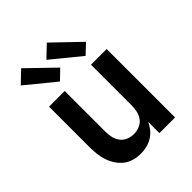

<svg xmlns="http://www.w3.org/2000/svg" viewBox="-216 -898 1032 1032"><g transform="rotate(-45 300.0 -382.0)"><path d="M252 8Q226 8 200 1Q174 -6 153.5 -22Q133 -38 118.5 -60Q104 -82 95.5 -107Q87 -132 84 -158Q81 -184 81 -210V-520H200V-210Q200 -188 205 -166.5Q210 -145 223 -127.5Q236 -110 257 -101.5Q278 -93 300 -93Q322 -93 343 -101.5Q364 -110 377 -127.5Q390 -145 395 -166.5Q400 -188 400 -210V-520H519V0H400V-86Q391 -65 376 -46.5Q361 -28 341 -15.5Q321 -3 298 2.5Q275 8 252 8ZM413 -574 249 -708 316 -772 468 -626ZM218 -574 54 -708 121 -772 272 -626Z"/></g></svg>

Font: Iosevka Fixed Extended
Style: Bold
Weight: 700
Width: 7
Monospace: yes
Designer: Belleve Invis
Foundry: Belleve Invis
Version: Version 24.1.1; ttfautohint (v1.8.4)